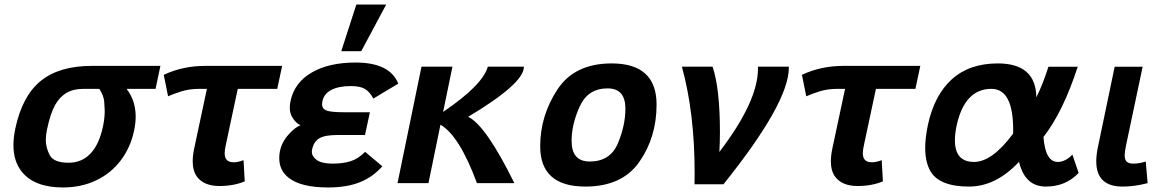

<svg xmlns="http://www.w3.org/2000/svg" viewBox="-20 -806 5132 845"><path d="M257.3 19Q132.3 19 76.7 -49.3Q39.1 -95.7 39.1 -167Q39.1 -200.7 47.4 -240.2Q77.6 -383.3 159.2 -449.7Q240.7 -516.1 384.8 -516.1H686L664.6 -415H537.1Q577.1 -362.8 577.1 -293Q577.1 -264.2 570.3 -231.9Q554.7 -157.2 511.5 -100.1Q468.3 -43 402.8 -12Q337.4 19 257.3 19ZM282.2 -89.8Q339.8 -89.8 378.2 -130.1Q416.5 -170.4 433.1 -249Q440.9 -285.2 440.9 -318.8Q440.9 -330.6 438.7 -358.2Q436.5 -385.7 417 -415H347.7Q303.2 -415 272.7 -397.2Q242.2 -379.4 221.9 -342.8Q201.7 -306.2 187 -236.8Q181.6 -211.4 181.6 -189.9Q181.6 -155.8 199.2 -122.8Q216.8 -89.8 282.2 -89.8Z M945.8 12.7Q877.9 12.7 847.2 -27.8Q828.1 -53.7 828.1 -96.2Q828.1 -121.1 834.5 -151.9L890.6 -415H857.4Q813.5 -415 778.3 -403.8Q743.2 -392.6 719.7 -382.3L700.7 -476.6Q783.7 -516.1 884.8 -516.1H1221.7L1200.2 -415H1026.4L973.1 -165Q968.8 -145 968.8 -131.3Q968.8 -91.8 1008.3 -91.8Q1027.8 -91.8 1051.8 -101.1L1057.1 -7.8Q1007.8 12.7 945.8 12.7Z M1423.8 19Q1304.2 19 1250 -23.9Q1209 -56.2 1209 -109.9Q1209 -168.5 1249.5 -213.4Q1278.3 -245.6 1302.7 -254.9Q1282.2 -263.2 1265.6 -291Q1255.4 -308.6 1255.4 -332.5Q1255.4 -346.2 1258.8 -361.8Q1275.4 -441.9 1351.1 -486.3Q1426.8 -530.8 1545.4 -530.8Q1695.3 -530.8 1732.9 -438L1623 -372.1Q1607.4 -401.9 1586.2 -414.6Q1564.9 -427.2 1524.4 -427.2Q1471.2 -427.2 1438.7 -410.6Q1406.2 -394 1398.9 -360.8Q1397.5 -353.5 1397.5 -347.2Q1397.5 -326.7 1417.7 -319.3Q1438 -312 1494.1 -312H1607.9L1586.4 -211.9H1467.3Q1409.7 -211.9 1385.5 -197.5Q1361.3 -183.1 1354 -149.9Q1352.5 -144 1352.5 -138.2Q1352.5 -117.2 1374.5 -101.6Q1396.5 -85.9 1443.8 -85.9Q1489.7 -85.9 1522.9 -96.4Q1556.2 -106.9 1586.9 -137.7L1662.6 -74.2Q1621.1 -26.9 1563.5 -3.9Q1505.9 19 1423.8 19ZM1569.8 -580.6H1481.9L1548.3 -786.1H1679.7Z M1971.2 -512.7Q1956.5 -440.4 1930.2 -313.5Q2104.5 -431.6 2127 -512.7H2285.6V-511.2Q2285.6 -438.5 2040.5 -292Q2118.7 -253.9 2243.7 0H2079.1Q2002.4 -208 1918.5 -257.3L1865.7 0H1729.5L1835 -512.7Z M2556.6 15.1Q2357.4 15.1 2357.4 -162.1Q2357.4 -296.4 2432.9 -411.6Q2508.3 -526.9 2671.9 -526.9Q2869.6 -526.9 2869.6 -345.7Q2869.6 -202.1 2793.7 -93.5Q2717.8 15.1 2556.6 15.1ZM2575.2 -95.2Q2665.5 -95.2 2699 -174.3Q2732.4 -253.4 2732.4 -328.1Q2732.4 -417 2653.8 -417Q2567.9 -417 2531.7 -338.1Q2495.6 -259.3 2495.6 -186Q2495.6 -95.2 2575.2 -95.2Z M3164.1 4.9H3036.6L3037.1 -44.4Q3037.1 -309.1 2981 -512.7H3116.2Q3148.4 -415 3148.4 -226.1Q3148.4 -178.7 3146 -137.2Q3315.9 -359.9 3315.9 -503.9V-512.7H3451.7V-507.8Q3451.7 -353.5 3164.1 4.9Z M3754.4 12.7Q3686.5 12.7 3655.8 -27.8Q3636.7 -53.7 3636.7 -96.2Q3636.7 -121.1 3643.1 -151.9L3699.2 -415H3666Q3622.1 -415 3586.9 -403.8Q3551.8 -392.6 3528.3 -382.3L3509.3 -476.6Q3592.3 -516.1 3693.4 -516.1H4030.3L4008.8 -415H3835L3781.7 -165Q3777.3 -145 3777.3 -131.3Q3777.3 -91.8 3816.9 -91.8Q3836.4 -91.8 3860.4 -101.1L3865.7 -7.8Q3816.4 12.7 3754.4 12.7Z M4583 15.1Q4490.7 15.1 4464.8 -93.8Q4362.8 15.1 4244.6 15.1Q4113.3 15.1 4074.2 -53.7Q4051.8 -93.8 4051.8 -154.8Q4051.8 -199.2 4063.5 -254.9Q4091.3 -386.2 4168.5 -456.5Q4245.6 -526.9 4371.6 -526.9Q4539.1 -526.9 4541 -377.4Q4569.8 -435.5 4594.2 -512.2H4723.1Q4658.7 -314 4572.3 -203.1Q4580.6 -93.3 4635.3 -93.3Q4668.5 -93.3 4699.7 -125.5L4727.1 -44.9Q4670.4 15.1 4583 15.1ZM4266.6 -93.3Q4346.7 -93.3 4439 -218.3V-234.4Q4439 -415 4343.3 -415Q4226.1 -415 4190.4 -254.9Q4182.6 -217.3 4182.6 -188.5Q4182.6 -93.3 4266.6 -93.3Z M4920.4 15.1Q4804.7 15.1 4804.7 -96.2Q4804.7 -127 4813.5 -166L4885.7 -512.2H5008.8L4935.5 -165Q4929.7 -137.7 4929.7 -122.1Q4929.7 -103.5 4938.5 -94.7Q4947.3 -85.9 4967.8 -85.9Q4994.6 -85.9 5022.5 -95.2L5030.8 0Q4974.1 15.1 4920.4 15.1Z"/></svg>

Font: Cadman
Style: Bold Italic
Weight: 700
Italic angle: -12°
Designer: Paul James MIller
Foundry: High-Logic / Made with FontCreator
Version: Version 2.114;March 28, 2021;FontCreator 13.0.0.2683 64-bit